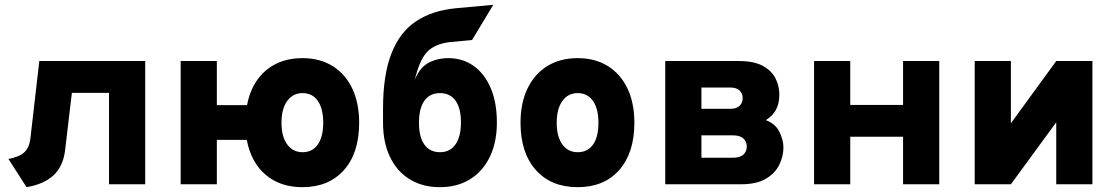

<svg xmlns="http://www.w3.org/2000/svg" viewBox="-20 -764 4624 796"><path d="M90 12 15 -105Q61 -113.5 81.2 -133Q101.5 -152.5 106 -190L143 -511H582V0H432V-379H278L250 -142Q242 -74.5 201.8 -37.2Q161.5 0 90 12Z M1234 12Q1142 12 1081.5 -39.2Q1021 -90.5 1003 -184H879V0H729V-511H879V-328H1004Q1022 -420.5 1082.2 -471.8Q1142.5 -523 1234 -523Q1306 -523 1358.8 -490.2Q1411.5 -457.5 1440.2 -397.5Q1469 -337.5 1469 -255Q1469 -129 1405.5 -58.5Q1342 12 1234 12ZM1234 -133Q1275.5 -133 1297.8 -165.2Q1320 -197.5 1320 -255Q1320 -313 1297.8 -345.5Q1275.5 -378 1234 -378Q1194.5 -378 1170.8 -345.5Q1147 -313 1147 -255Q1147 -197.5 1170.8 -165.2Q1194.5 -133 1234 -133Z M1804 12Q1731.5 12 1678.5 -20.8Q1625.5 -53.5 1596.8 -113.5Q1568 -173.5 1568 -255V-314Q1568 -453.5 1602.8 -542.2Q1637.5 -631 1705.2 -676Q1773 -721 1872 -730L2025 -744L1937 -598L1851 -590Q1796.5 -585 1763 -559.8Q1729.5 -534.5 1709 -467Q1707 -459.5 1704.5 -451.8Q1702 -444 1699 -434Q1703 -441.5 1706.2 -448Q1709.5 -454.5 1714 -462Q1733 -493.5 1765.8 -508.2Q1798.5 -523 1838 -523Q1898.5 -523 1944 -490.5Q1989.5 -458 2014.8 -398Q2040 -338 2040 -256Q2040 -174.5 2011 -114.2Q1982 -54 1929 -21Q1876 12 1804 12ZM1804 -133Q1845.5 -133 1868.2 -165Q1891 -197 1891 -256Q1891 -315.5 1868.5 -346.8Q1846 -378 1804 -378Q1762 -378 1739.5 -346.5Q1717 -315 1717 -255Q1717 -196 1739.5 -164.5Q1762 -133 1804 -133Z M2375 12Q2265 12 2201.5 -59.2Q2138 -130.5 2138 -255Q2138 -337 2167 -397.2Q2196 -457.5 2249.2 -490.2Q2302.5 -523 2375 -523Q2447 -523 2499.8 -490.2Q2552.5 -457.5 2581.2 -397.5Q2610 -337.5 2610 -255Q2610 -130.5 2547.2 -59.2Q2484.5 12 2375 12ZM2375 -133Q2416.5 -133 2438.8 -164.8Q2461 -196.5 2461 -255Q2461 -313.5 2438.2 -345.8Q2415.5 -378 2375 -378Q2334.5 -378 2311.2 -345Q2288 -312 2288 -255Q2288 -198 2311.2 -165.5Q2334.5 -133 2375 -133Z M2738 0V-511H3043Q3106 -511 3142.8 -490.8Q3179.5 -470.5 3195.2 -438.8Q3211 -407 3211 -372Q3211 -333 3196.2 -307.5Q3181.5 -282 3155 -266Q3195 -251 3211.5 -217Q3228 -183 3228 -153Q3228 -116 3210.8 -80.8Q3193.5 -45.5 3155 -22.8Q3116.5 0 3052 0ZM2888 -313H3009Q3033 -313 3046 -325.2Q3059 -337.5 3059 -357Q3059 -376.5 3046 -388.8Q3033 -401 3009 -401H2888ZM2888 -110H3017Q3048 -110 3062 -123Q3076 -136 3076 -157Q3076 -176.5 3062 -189.8Q3048 -203 3017 -203H2888Z M3355 0V-511H3505V-329H3724V-511H3874V0H3724V-197H3505V0Z M4021 0V-511H4171V-253L4359 -511H4509V0H4359V-257L4171 0Z"/></svg>

Font: Overpass Black
Style: Regular
Weight: 900
Designer: Delve Withrington, Dave Bailey, Thomas Jockin
Foundry: Delve Fonts LLC
Version: Version 4.000; ttfautohint (v1.8.3)